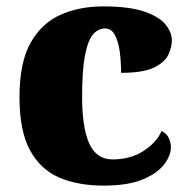

<svg xmlns="http://www.w3.org/2000/svg" viewBox="-20 -571 593 601"><path d="M304 10Q225 10 166 -15Q107 -40 74 -100.5Q41 -161 41 -267Q41 -376 76 -437.5Q111 -499 170 -525Q229 -551 302 -551Q384 -551 431 -535Q478 -519 498 -494.5Q518 -470 518 -444Q518 -424 507 -400Q496 -376 462 -359.5Q428 -343 359 -343Q359 -380 354.5 -411.5Q350 -443 339 -462.5Q328 -482 309 -482Q287 -482 271 -463Q255 -444 246 -397.5Q237 -351 237 -268Q237 -171 259.5 -121.5Q282 -72 332 -72Q388 -72 428.5 -98Q469 -124 486 -161Q502 -153 508.5 -138.5Q515 -124 515 -110Q515 -84 493.5 -56Q472 -28 426 -9Q380 10 304 10Z"/></svg>

Font: Noto Serif Ethiopic Black
Style: Regular
Weight: 900
Designer: Monotype Design Team
Foundry: Monotype Imaging Inc.
Version: Version 2.102; ttfautohint (v1.8.4.7-5d5b)